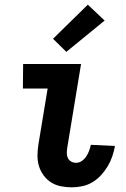

<svg xmlns="http://www.w3.org/2000/svg" viewBox="-20 -794 540 822"><path d="M288 8Q264 8 241 3.5Q218 -1 199 -13Q180 -25 166.5 -43.5Q153 -62 146.5 -84Q140 -106 140.5 -130.5Q141 -155 145 -179L184 -415H78L79 -520H327L268 -162Q266 -150 266 -138.5Q266 -127 270.5 -117.5Q275 -108 284.5 -102.5Q294 -97 306 -97Q319 -97 330.5 -105Q342 -113 349.5 -124.5Q357 -136 361.5 -148.5Q366 -161 369 -174L472 -169V-168Q468 -146 460.5 -124Q453 -102 441 -82Q429 -62 412.5 -44Q396 -26 376 -14Q356 -2 333 3Q310 8 288 8ZM264 -572 207 -628 356 -774 428 -706Z"/></svg>

Font: Iosevka Term Curly Extrabold
Style: Italic
Weight: 800
Italic angle: -9°
Designer: Belleve Invis
Foundry: Belleve Invis
Version: Version 32.3.0